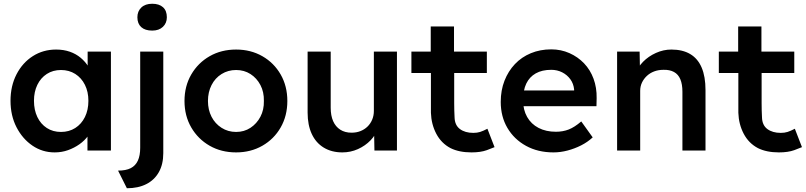

<svg xmlns="http://www.w3.org/2000/svg" viewBox="-20 -802 4293 1023"><path d="M36 -265Q36 -344 68 -406Q100 -468 155 -503Q210 -538 279 -538Q319 -538 352 -526.5Q385 -515 410 -494Q435 -473 451.5 -446Q468 -419 474 -388L447 -395V-527H571V0H446V-126L475 -131Q468 -104 449.5 -78.5Q431 -53 403.5 -33.5Q376 -14 342.5 -2Q309 10 271 10Q206 10 153 -26Q100 -62 68 -124Q36 -186 36 -265ZM451 -265Q451 -313 432.5 -350Q414 -387 381 -408Q348 -429 305 -429Q262 -429 229.5 -408Q197 -387 179 -350Q161 -313 161 -265Q161 -216 179 -178.5Q197 -141 229.5 -120Q262 -99 305 -99Q348 -99 381 -120Q414 -141 432.5 -178.5Q451 -216 451 -265Z M609 107Q651 107 676.5 94Q702 81 714.5 54Q727 27 727 -15V-527H850V14Q850 73 826.5 115Q803 157 759.5 179Q716 201 656 201ZM712 -710Q712 -742 733 -762Q754 -782 791 -782Q828 -782 848.5 -763.5Q869 -745 869 -710Q869 -679 848 -659Q827 -639 791 -639Q753 -639 732.5 -657.5Q712 -676 712 -710Z M963 -264Q963 -343 999 -405Q1035 -467 1097 -502.5Q1159 -538 1238 -538Q1316 -538 1378 -502.5Q1440 -467 1475.5 -405Q1511 -343 1511 -264Q1511 -185 1475.5 -123Q1440 -61 1378 -25.5Q1316 10 1238 10Q1159 10 1097 -25.5Q1035 -61 999 -123Q963 -185 963 -264ZM1386 -264Q1387 -312 1367.5 -349Q1348 -386 1314.5 -407.5Q1281 -429 1238 -429Q1195 -429 1160.5 -407.5Q1126 -386 1107 -348.5Q1088 -311 1088 -264Q1088 -217 1107 -180Q1126 -143 1160.5 -121Q1195 -99 1238 -99Q1281 -99 1314.5 -121Q1348 -143 1367.5 -180Q1387 -217 1386 -264Z M1619 -202V-527H1742V-228Q1742 -186 1755 -156.5Q1768 -127 1793 -111Q1818 -95 1853 -95Q1879 -95 1900.5 -103.5Q1922 -112 1938 -127.5Q1954 -143 1963 -164.5Q1972 -186 1972 -211V-527H2095V0H1975L1973 -110L1995 -122Q1983 -84 1954.5 -54.5Q1926 -25 1887 -7.5Q1848 10 1804 10Q1747 10 1705 -15.5Q1663 -41 1641 -88.5Q1619 -136 1619 -202Z M2400 -413V-275V-252Q2400 -213 2402 -177Q2403 -135 2430.5 -114.5Q2458 -94 2502 -94Q2522 -94 2538 -99Q2554 -104 2577 -116L2615 -18L2574 -2Q2541 10 2492 10Q2426 10 2380 -13Q2331 -39 2304.5 -89.5Q2278 -140 2276 -201V-263V-413H2172V-527H2275V-661H2399V-527H2574V-413Z M2648 -259Q2648 -321 2668 -372Q2688 -423 2723.5 -460.5Q2759 -498 2808.5 -518.5Q2858 -539 2917 -539Q2969 -539 3014 -519Q3059 -499 3092 -464.5Q3125 -430 3142.5 -382.5Q3160 -335 3159 -279L3158 -236H2731L2708 -320H3055L3039 -303V-325Q3036 -356 3019 -379.5Q3002 -403 2975.5 -416.5Q2949 -430 2917 -430Q2868 -430 2834.5 -411Q2801 -392 2784 -356.5Q2767 -321 2767 -268Q2767 -217 2788.5 -179Q2810 -141 2849.5 -120.5Q2889 -100 2942 -100Q2979 -100 3010 -112Q3041 -124 3077 -155L3138 -70Q3111 -45 3076.5 -27.5Q3042 -10 3004 0Q2966 10 2929 10Q2846 10 2782.5 -25Q2719 -60 2683.5 -120.5Q2648 -181 2648 -259Z M3268 -527H3388L3390 -419L3367 -407Q3377 -443 3406 -472.5Q3435 -502 3475 -520Q3515 -538 3557 -538Q3617 -538 3657.5 -514Q3698 -490 3718.5 -442Q3739 -394 3739 -322V0H3616V-313Q3616 -353 3605 -379.5Q3594 -406 3571 -418.5Q3548 -431 3515 -430Q3488 -430 3465.5 -421.5Q3443 -413 3426.5 -397.5Q3410 -382 3400.5 -362Q3391 -342 3391 -318V0H3330Q3312 0 3296.5 0Q3281 0 3268 0Z M4038 -413V-275V-252Q4038 -213 4040 -177Q4041 -135 4068.5 -114.5Q4096 -94 4140 -94Q4160 -94 4176 -99Q4192 -104 4215 -116L4253 -18L4212 -2Q4179 10 4130 10Q4064 10 4018 -13Q3969 -39 3942.5 -89.5Q3916 -140 3914 -201V-263V-413H3810V-527H3913V-661H4037V-527H4212V-413Z"/></svg>

Font: Mach Medium
Style: Regular
Weight: 500
Version: Version 1.002